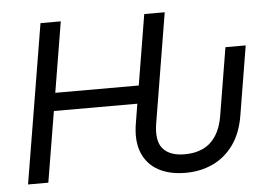

<svg xmlns="http://www.w3.org/2000/svg" viewBox="-52 -797 1221 875"><g transform="rotate(-5 559.0 -359.5)"><path d="M762.7 9.8Q689.5 9.8 638.4 -18.3Q587.4 -46.4 565.2 -100.8Q543 -155.3 556.2 -234.4L570.8 -323.2H189L135.3 0H42.5L163.1 -727.5H255.9L202.6 -405.3H584.5L637.7 -727.5H731.4L648.9 -228.5Q635.3 -147.5 666.7 -111.1Q698.2 -74.7 766.1 -74.7Q814.5 -74.7 850.6 -92Q886.7 -109.4 909.9 -145Q933.1 -180.7 941.9 -234.4L993.2 -544.9H1085.9L1033.7 -228.5Q1020.5 -148.4 982.2 -95.5Q943.8 -42.5 887.5 -16.4Q831.1 9.8 762.7 9.8Z"/></g></svg>

Font: Inter
Style: Italic
Weight: 400
Italic angle: -9.3988°
Designer: Rasmus Andersson
Foundry: rsms
Version: Version 4.001;git-66647c0bb